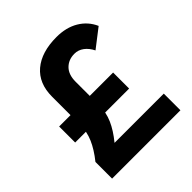

<svg xmlns="http://www.w3.org/2000/svg" viewBox="-191 -836 968 968"><g transform="rotate(-45 293.0 -351.5)"><path d="M56.2 0V-118.7Q95.7 -168 115 -212.6Q134.3 -257.3 134.3 -306.2V-505.9Q134.3 -600.6 194.8 -651.9Q255.4 -703.1 362.8 -703.1Q430.7 -703.1 480 -674.1Q529.3 -645 552.7 -592.3L454.1 -516.1Q439 -546.4 416.5 -563Q394 -579.6 367.2 -579.6Q324.7 -579.6 298.1 -552.7Q271.5 -525.9 271.5 -475.1V-306.2Q271.5 -257.3 252 -212.4Q232.4 -167.5 192.4 -118.7L208.5 0ZM93.8 0V-118.7H543.5V0ZM53.2 -260.3V-374.5H438V-260.3Z"/></g></svg>

Font: Cascadia Mono
Style: Regular
Weight: 400
Monospace: yes
Designer: Aaron Bell
Foundry: Saja Typeworks
Version: Version 2102.003